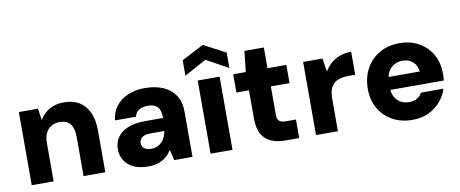

<svg xmlns="http://www.w3.org/2000/svg" viewBox="-65 -1008 3102 1295"><g transform="rotate(-10 1486.0 -360.0)"><path d="M65 0V-501H196L208 -421Q231 -462 273 -487.5Q315 -513 375 -513Q438 -513 481 -486Q524 -459 546.5 -408Q569 -357 569 -284V0H420V-270Q420 -326 397 -356.5Q374 -387 322 -387Q291 -387 266.5 -372.5Q242 -358 228.5 -330.5Q215 -303 215 -265V0Z M864 12Q801 12 760 -8Q719 -28 699 -62.5Q679 -97 679 -138Q679 -183 702 -217.5Q725 -252 772.5 -272.5Q820 -293 894 -293H1016Q1016 -327 1007.5 -348.5Q999 -370 979.5 -381Q960 -392 928 -392Q893 -392 868.5 -377.5Q844 -363 838 -333H694Q699 -387 729.5 -427.5Q760 -468 811.5 -490.5Q863 -513 928 -513Q1000 -513 1053.5 -490Q1107 -467 1136.5 -422Q1166 -377 1166 -310V0H1041L1023 -73Q1012 -54 997 -38.5Q982 -23 962 -11.5Q942 0 918 6Q894 12 864 12ZM902 -102Q926 -102 944 -110Q962 -118 975.5 -132Q989 -146 997 -164.5Q1005 -183 1009 -204V-205H912Q887 -205 870.5 -198Q854 -191 846 -179.5Q838 -168 838 -152Q838 -135 846 -124Q854 -113 868.5 -107.5Q883 -102 902 -102Z M1290 0V-501H1440V0ZM1214 -547V-653L1365 -732L1515 -653V-547L1365 -630Z M1803 0Q1749 0 1707 -17.5Q1665 -35 1642 -75Q1619 -115 1619 -184V-376H1533V-501H1619L1635 -643H1768V-501H1897V-376H1769V-182Q1769 -152 1782.5 -139.5Q1796 -127 1829 -127H1897V0Z M2012 0V-501H2144L2159 -409Q2178 -442 2205 -465Q2232 -488 2267 -500.5Q2302 -513 2343 -513V-355H2295Q2266 -355 2241 -348.5Q2216 -342 2198 -327Q2180 -312 2171 -286Q2162 -260 2162 -222V0Z M2673 12Q2595 12 2536 -20.5Q2477 -53 2443.5 -111Q2410 -169 2410 -245Q2410 -323 2443 -383.5Q2476 -444 2535 -478.5Q2594 -513 2673 -513Q2748 -513 2805.5 -480.5Q2863 -448 2895 -391.5Q2927 -335 2927 -262Q2927 -252 2927 -239.5Q2927 -227 2925 -213H2516V-301H2775Q2772 -342 2744 -367.5Q2716 -393 2674 -393Q2641 -393 2614.5 -378Q2588 -363 2573 -333.5Q2558 -304 2558 -258V-228Q2558 -194 2571.5 -167Q2585 -140 2611 -125Q2637 -110 2671 -110Q2704 -110 2725.5 -123.5Q2747 -137 2759 -159H2913Q2898 -111 2864 -72Q2830 -33 2781.5 -10.5Q2733 12 2673 12Z"/></g></svg>

Font: DM Sans 17pt Black
Style: Regular
Weight: 900
Version: Version 4.004;gftools[0.9.30]